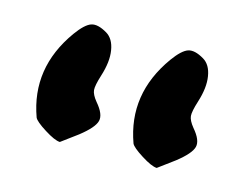

<svg xmlns="http://www.w3.org/2000/svg" viewBox="-52 -798 539 421"><g transform="rotate(15 218.0 -588.0)"><path d="M153.1 -583.6C152.5 -590.2 154.8 -601.8 160 -618.3C167.2 -640.9 169.5 -660.6 166.7 -677.4C164 -694.3 157 -706.1 145.9 -712.7C131.3 -721.3 119.4 -724.1 110 -721C100.6 -717.9 89.8 -707.8 77.5 -690.8C32.3 -627.7 22.2 -561.7 47.2 -492.7C49.5 -487.4 58.7 -479.6 74.5 -469.7C90.3 -459.7 102.2 -454.5 110.1 -454.2L147 -481.5C167.1 -497.3 178.5 -510.4 181.2 -520.9C183.9 -531.3 178.6 -544.3 165.2 -559.9C157.7 -569 153.7 -577 153.1 -583.6ZM385.1 -559.9C377.6 -569.1 373.6 -577 373 -583.6C372.4 -590.2 374.7 -601.8 379.9 -618.3C387.1 -640.9 389.4 -660.6 386.6 -677.4C383.9 -694.3 377 -706.1 365.8 -712.7C351.3 -721.3 339.3 -724.1 329.9 -721C320.5 -717.9 309.7 -707.8 297.4 -690.8C252.2 -627.7 242.1 -561.7 267.1 -492.7C269.5 -487.4 278.6 -479.6 294.4 -469.7C310.2 -459.7 322.1 -454.5 330 -454.2L366.9 -481.5C387 -497.3 398.4 -510.4 401.1 -520.9C403.8 -531.3 398.5 -544.3 385.1 -559.9Z"/></g></svg>

Font: Beth Ellen
Style: Regular
Weight: 400
Version: Version 1.015;Fontself Maker 2.1.2